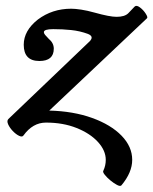

<svg xmlns="http://www.w3.org/2000/svg" viewBox="-20 -440 510 639"><path d="M384 177Q380 181 369.5 175.5Q359 170 347.5 160.5Q336 151 328.5 141.5Q321 132 324 128Q332 111 332 92Q332 61 306 32.5Q280 4 235 -14Q190 -32 133 -32Q89 -32 58 11Q54 17 43.5 12Q33 7 22.5 -4Q12 -15 7 -26.5Q2 -38 8 -44L280 -304Q285 -310 285 -315Q285 -322 273 -327Q246 -337 217 -340Q188 -343 157 -343Q126 -343 126 -333Q126 -329 130 -324Q134 -319 142 -311Q159 -297 159 -278Q159 -237 111 -237Q59 -237 59 -291Q59 -338 106 -375Q154 -411 217 -411Q230 -411 250 -408Q270 -405 295 -398Q345 -384 368 -384Q395 -384 407 -396L428 -418Q434 -424 445.5 -415.5Q457 -407 465 -394.5Q473 -382 469 -379L144 -72Q224 -70 286.5 -47.5Q349 -25 384.5 11.5Q420 48 420 92Q420 134 384 177Z"/></svg>

Font: Junicode SmExp
Style: Bold Italic
Weight: 700
Width: 6
Italic angle: -11°
Designer: Peter S. Baker
Version: Version 2.205; ttfautohint (v1.8.4)